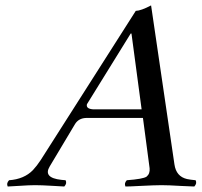

<svg xmlns="http://www.w3.org/2000/svg" viewBox="-20 -678 739 703"><path d="M319.8 -277.8H498.5L461.4 -555.2H458.5L298.3 -296.4Q294.4 -279.8 319.8 -277.8ZM162.1 -68.8Q136.7 -26.9 204.6 -19.5Q211.9 -18.6 220.2 -18.1Q226.1 -6.3 215.3 4.9Q199.7 4.4 171.4 2.4Q132.3 0 108.4 0Q86.4 0 52.2 2.4Q24.4 4.4 8.3 4.9Q2.4 -6.8 13.2 -18.1Q68.4 -22 100.6 -55.2Q115.2 -70.8 128.9 -91.8L477.1 -638.2Q496.1 -638.7 533.2 -658.2L618.7 -76.2Q625 -31.7 664.6 -22.5Q675.8 -20 696.3 -18.1Q702.1 -6.3 691.4 4.9Q676.3 4.4 644.5 2.9Q596.2 0 571.3 0Q547.9 0 490.2 2.9Q454.1 4.9 439.5 4.9Q433.6 -6.8 444.3 -18.1Q503.9 -22.5 516.6 -31.2Q529.8 -42 527.8 -62L503.4 -246.1H294.9Q268.1 -245.1 254.9 -224.1Z"/></svg>

Font: Linux Libertine Display Slanted O
Style: Slanted
Weight: 400
Designer: Philipp H. Poll
Foundry: Philipp H. Poll
Version: Version 5.0.9